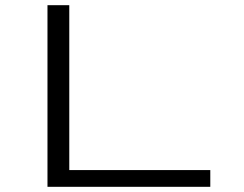

<svg xmlns="http://www.w3.org/2000/svg" viewBox="-20 -720 940 740"><path d="M163 0V-700H247V-64.5H790.5V0Z"/></svg>

Font: Trispace Expanded Light
Style: Regular
Weight: 300
Width: 7
Designer: Tyler Finck
Foundry: Etcetera Type Company
Version: Version 1.210; ttfautohint (v1.8.3)